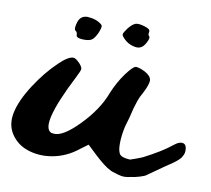

<svg xmlns="http://www.w3.org/2000/svg" viewBox="-111 -686 925 842"><g transform="rotate(10 352.0 -265.5)"><path d="M684 -106Q706 -124 722.5 -120.5Q739 -117 739 -89Q739 -80 735 -71Q731 -62 726 -55.5Q721 -49 711.5 -41Q702 -33 696 -29Q690 -25 678.5 -17Q667 -9 665 -8Q593 42 591 44Q585 50 561.5 57Q538 64 525 65Q509 69 496 69.5Q483 70 466 65Q449 60 441.5 57.5Q434 55 429 52Q403 40 355 -5L316 -42L266 -5Q214 31 153 38Q102 44 56 28Q10 12 -16.5 -28Q-43 -68 -32 -123Q-20 -180 25.5 -250Q71 -320 122 -368Q161 -406 184 -406Q195 -406 214 -386Q227 -371 226.5 -362.5Q226 -354 211 -325Q88 -85 147 -64L155 -63Q196 -57 268 -131Q340 -205 368 -281Q389 -332 419 -373Q446 -409 457.5 -413Q469 -417 502 -401Q530 -386 532 -367Q533 -348 511 -306Q500 -288 493 -267.5Q486 -247 482 -232Q479 -222 472 -191Q465 -166 460 -150Q450 -107 450 -70Q450 -33 462 -21Q472 -11 506 -9Q510 -10 532 -18Q554 -26 562 -30Q640 -70 684 -106ZM173 -524Q165 -528 170.5 -552Q176 -576 187 -584Q197 -593 216 -593Q219 -593 221 -592Q242 -591 261 -582Q280 -572 282 -565Q284 -558 274 -533Q262 -507 250 -499Q238 -491 211 -492Q181 -493 181 -506Q181 -519 173 -524ZM431 -502Q410 -508 395 -522Q379 -537 379 -544Q379 -551 395 -573Q413 -595 426.5 -599.5Q440 -604 466 -596Q495 -588 491.5 -575Q488 -562 495 -556Q501 -550 490 -528.5Q479 -507 466 -502Q454 -496 435 -501Q435 -501 431 -502Z"/></g></svg>

Font: Beth Ellen
Style: Regular
Weight: 400
Designer: Alyson Diaz
Version: Version 2.000